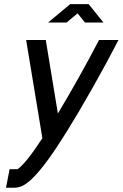

<svg xmlns="http://www.w3.org/2000/svg" viewBox="-20 -712 580 907"><path d="M447.8 -522.9H539.6L532.2 -509.3Q529.8 -502.9 477.1 -405Q424.3 -307.1 349.6 -179.7Q291.5 -82 248.3 -17.1Q205.1 47.9 173.1 86.4Q141.1 125 118.4 144Q95.7 163.1 79.3 168.9Q63 174.8 49.8 174.8H8.3L25.4 87.4H62.5Q100.1 63 180.2 -59.1L103.5 -522.9H196.3L253.4 -175.8Q352.1 -339.8 447.8 -522.9ZM398.9 -692.4 468.8 -605.5H381.3L346.7 -648.9L294.4 -605.5H207L311.5 -692.4Z"/></svg>

Font: Qaz
Style: Italic
Weight: 400
Italic angle: -11.25°
Designer: GGBotNet
Foundry: f0n7
Version: 0.70